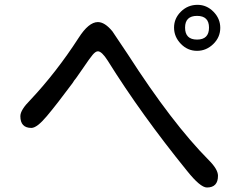

<svg xmlns="http://www.w3.org/2000/svg" viewBox="-20 -791 1040 815"><path d="M915 -672.9Q915 -632.8 885.3 -604Q855.5 -575.2 816.4 -575.2Q776.4 -575.2 747.6 -605Q718.8 -634.8 718.8 -673.8Q718.8 -712.9 748 -741.7Q777.3 -770.5 818.4 -770.5Q857.4 -770.5 886.2 -741.2Q915 -711.9 915 -672.9ZM765.6 -673.8Q765.6 -623 816.4 -623Q867.2 -623 867.2 -673.8Q867.2 -723.6 816.4 -723.6Q765.6 -723.6 765.6 -673.8ZM334 -503.9 302.7 -459Q294.9 -450.2 288.1 -438.5Q220.7 -347.7 178.7 -297.9Q136.7 -248 113.3 -248Q66.4 -248 66.4 -297.9Q66.4 -324.2 108.4 -366.2Q218.8 -483.4 313.5 -629.9Q356.4 -697.3 395.5 -697.3Q424.8 -697.3 457 -658.2L522.5 -560.5Q710.9 -267.6 866.2 -111.3Q905.3 -72.3 905.3 -44.9Q905.3 4.9 858.4 4.9Q830.1 4.9 773.4 -66.4Q580.1 -304.7 437.5 -533.2Q412.1 -573.2 395.5 -573.2Q385.7 -573.2 373 -558.1Q360.4 -543 334 -503.9Z"/></svg>

Font: jf-openhuninn-1.1
Style: Regular
Weight: 400
Designer: [Kosugi Maru]
      Designed by Motoya company      

      [Varela Round]
      Joe Prince(Latin component); Avraham Co
Foundry: justfont CO.,LTD.
Version: 1.1